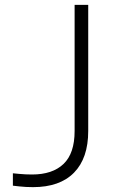

<svg xmlns="http://www.w3.org/2000/svg" viewBox="-20 -760 470 790"><path d="M116 10Q86 10 59.5 7Q33 4 33 4V-47Q33 -47 59 -44.5Q85 -42 112 -42Q196 -42 241.5 -85.5Q287 -129 287 -221V-740H343V-221Q343 -109 284.5 -49.5Q226 10 116 10Z"/></svg>

Font: Be Vietnam Pro ExtraLight
Style: Regular
Weight: 200
Designer: Lam Bao, Tony Le, Vietanh Nguyen
Foundry: Yellow Type Foundry
Version: Version 1.002; ttfautohint (v1.8.3)